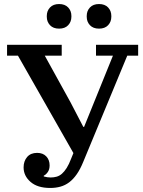

<svg xmlns="http://www.w3.org/2000/svg" viewBox="-20 -920 707 952"><path d="M229 12Q166 12 131.5 -18Q97 -48 97 -90Q97 -121 114.5 -141.5Q132 -162 164 -162Q193 -162 209.5 -144.5Q226 -127 226 -100Q226 -80 217 -67Q208 -54 197 -49V-45Q215 -40 231 -40Q247 -40 261 -44Q275 -48 287 -58.5Q299 -69 310.5 -87Q322 -105 333 -134L344 -161L69 -644H15V-698H286V-644H202L330 -412L393 -291H397L446 -412L540 -644H456V-698H665V-644H611L393 -118Q378 -81 360.5 -56Q343 -31 323 -16Q303 -1 279.5 5.5Q256 12 229 12ZM273 -778Q244 -778 228 -795Q212 -812 212 -837V-841Q212 -866 228 -883Q244 -900 273 -900Q302 -900 318 -883Q334 -866 334 -841V-837Q334 -812 318 -795Q302 -778 273 -778ZM471 -778Q442 -778 426 -795Q410 -812 410 -837V-841Q410 -866 426 -883Q442 -900 471 -900Q500 -900 516 -883Q532 -866 532 -841V-837Q532 -812 516 -795Q500 -778 471 -778Z"/></svg>

Font: IBM Plex Serif Medm
Style: Regular
Weight: 500
Designer: Mike Abbink, Paul van der Laan, Pieter van Rosmalen
Foundry: Bold Monday
Version: Version 3.001